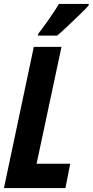

<svg xmlns="http://www.w3.org/2000/svg" viewBox="-24 -951 469 971"><path d="M265 -771Q281 -784 313 -814Q345 -844 377 -875Q409 -906 424 -923L425 -931H274Q231 -860 170 -781L167 -771ZM307 0 331 -123H161L287 -714H147L-4 0Z"/></svg>

Font: Noto Sans UI Condensed ExtraBold
Style: Italic
Weight: 800
Width: 3
Designer: Monotype Design Team
Foundry: Monotype Imaging Inc.
Version: 1.001